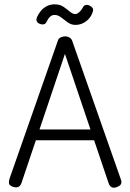

<svg xmlns="http://www.w3.org/2000/svg" viewBox="-20 -855 601 887"><path d="M537 -30Q541 -21 541 -13.5Q541 -6 536.5 -1Q532 4 523 8Q507 15 497 10.5Q487 6 482 -8L280 -606L79 -9Q74 5 63.5 9Q53 13 37 7Q27 3 23.5 -3Q20 -9 21.5 -18.5Q23 -28 28 -41L248 -669Q251 -678 261 -682.5Q271 -687 281 -687Q287 -687 293.5 -685Q300 -683 305 -679Q310 -675 313 -668ZM122 -207 142 -257H415L434 -207ZM232 -835Q257 -835 273.5 -823.5Q290 -812 303 -801Q316 -790 328 -790Q334 -790 340.5 -794.5Q347 -799 353 -806Q359 -813 363 -821Q367 -830 376.5 -832Q386 -834 396 -828Q405 -823 408 -817.5Q411 -812 410 -807Q407 -790 395.5 -774.5Q384 -759 366.5 -749.5Q349 -740 328 -740Q309 -740 293 -751.5Q277 -763 262.5 -774.5Q248 -786 232 -786Q220 -786 211 -777.5Q202 -769 194 -752Q190 -744 181 -742.5Q172 -741 161 -746Q151 -751 149 -759Q147 -767 151 -776Q158 -792 169.5 -805.5Q181 -819 197 -827Q213 -835 232 -835Z"/></svg>

Font: Fredoka SemiCondensed Light
Style: Regular
Weight: 300
Width: 4
Designer: Ben Nathan
Foundry: Milena B. Brandão, Ben Nathan
Version: Version 2.001